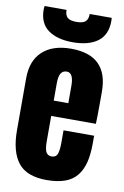

<svg xmlns="http://www.w3.org/2000/svg" viewBox="-103 -1008 693 1075"><g transform="rotate(10 244.0 -471.0)"><path d="M240.2 7.8Q127 7.8 78.1 -54.4Q29.3 -116.7 29.3 -238.8V-533.2Q29.3 -633.8 87.2 -687Q145 -740.2 249 -740.2Q460 -740.2 460 -533.2V-480Q460 -383.3 458 -350.1H204.1V-208.5Q204.1 -194.3 204.6 -184.6Q205.1 -174.8 207.5 -163.1Q210 -151.4 214.1 -144Q218.3 -136.7 226.1 -131.8Q233.9 -127 245.1 -127Q270 -127 278.1 -147.9Q286.1 -168.9 286.1 -212.4V-282.7H460V-241.2Q460 -177.7 449 -132.6Q438 -87.4 412.6 -55.2Q387.2 -22.9 344.5 -7.6Q301.8 7.8 240.2 7.8ZM203.1 -535.6V-437H286.1V-535.6Q286.1 -609.9 247.1 -609.9Q225.1 -609.9 214.1 -592.5Q203.1 -575.2 203.1 -535.6ZM250.5 -777.3Q161.1 -777.3 110.1 -814.9Q59.1 -852.5 59.1 -929.2Q59.1 -939.5 60.5 -949.7H185.5Q185.5 -920.4 200.2 -906.7Q214.8 -893.1 251.5 -893.1Q288.1 -893.1 302.7 -906.7Q317.4 -920.4 317.4 -949.7H442.4Q443.4 -937 443.4 -932.6Q443.4 -853.5 392.6 -815.4Q341.8 -777.3 250.5 -777.3Z"/></g></svg>

Font: Anton
Style: Regular
Weight: 400
Designer: Vernon Adams, Tural Alisoy
Foundry: Vernon Adams
Version: Version 2.300